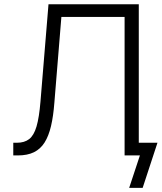

<svg xmlns="http://www.w3.org/2000/svg" viewBox="-20 -748 778 924"><path d="M43.9 0V-61H61Q97.7 -61 120.4 -78.6Q143.1 -96.2 155.8 -139.4Q168.5 -182.6 174.8 -259.3L213.4 -727.5H647.9V0H579.6V-666.5H275.4L241.7 -254.4Q236.8 -189.5 225.6 -141.6Q214.4 -93.8 194.6 -62.3Q174.8 -30.8 143.3 -15.4Q111.8 0 65.9 0ZM601.6 156.2 653.3 0H611.8V-61H737.8L666.5 156.2Z"/></svg>

Font: Inter 20pt Light
Style: Regular
Weight: 300
Version: Version 4.001;git-66647c0bb